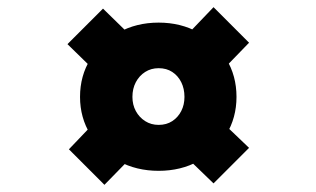

<svg xmlns="http://www.w3.org/2000/svg" viewBox="-20 -575 880 535"><path d="M422 -99Q360 -99 310.5 -126Q261 -153 232 -200Q203 -247 203 -305Q203 -364 232 -410.5Q261 -457 310.5 -484.5Q360 -512 422 -512Q484 -512 533 -484.5Q582 -457 610.5 -410.5Q639 -364 639 -305Q639 -247 610.5 -200Q582 -153 533 -126Q484 -99 422 -99ZM271 -60 172 -159 258 -249 356 -147ZM252 -370 168 -452 267 -551 353 -467ZM422 -227Q444 -227 460 -237.5Q476 -248 485 -265.5Q494 -283 494 -305Q494 -328 485 -346Q476 -364 460 -374.5Q444 -385 422 -385Q401 -385 384.5 -374.5Q368 -364 358.5 -346Q349 -328 349 -305Q349 -283 358.5 -265.5Q368 -248 384.5 -237.5Q401 -227 422 -227ZM575 -64 487 -149 584 -249 674 -163ZM583 -362 484 -460 575 -555 674 -456Z"/></svg>

Font: Lexend Zetta
Style: Bold
Weight: 700
Designer: Bonnie Shaver-Troup, Thomas Jockin
Foundry: Lexend
Version: Version 1.007